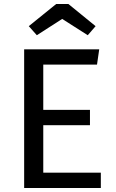

<svg xmlns="http://www.w3.org/2000/svg" viewBox="-20 -934 575 954"><path d="M473 -689H100V0H481V-76H195V-312H427V-388H195V-613H462ZM163 -759 289 -840 416 -759 455 -804 320 -914H259L123 -804Z"/></svg>

Font: Fira Math
Style: Regular
Weight: 400
Designer: Xiangdong Zeng
Foundry: Xiangdong Zeng
Version: Version 0.3.4